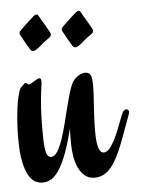

<svg xmlns="http://www.w3.org/2000/svg" viewBox="-42 -519 416 562"><g transform="rotate(-5 165.5 -238.0)"><path d="M329.6 -169.9Q314 -126.5 301.5 -93.5Q289.1 -60.5 276.4 -38.3Q263.7 -16.1 248.8 -4.9Q233.9 6.3 213.9 6.3Q196.8 6.3 185.1 -3.7Q173.3 -13.7 166.5 -29.1Q159.7 -44.4 156.7 -63Q153.8 -81.5 153.8 -98.6Q153.8 -111.3 153.8 -123Q153.8 -134.8 154.8 -145Q144 -101.6 133.1 -72.3Q122.1 -43 110.8 -25.4Q99.6 -7.8 87.2 -0.2Q74.7 7.3 61 7.3Q50.8 7.3 40.3 2.2Q29.8 -2.9 21 -17.6Q12.2 -32.2 6.6 -58.8Q1 -85.4 1 -128.9Q1 -139.6 1.5 -155Q2 -170.4 3.4 -187.3Q4.9 -204.1 7.1 -220.5Q9.3 -236.8 12.7 -250Q14.2 -255.9 16.6 -264.2Q19 -272.5 21.5 -274.9Q26.9 -279.8 30.5 -283.7Q34.2 -287.6 36.6 -287.6Q40 -287.6 42.2 -284.9Q44.4 -282.2 46.9 -282.2Q48.3 -282.2 52.5 -284.7Q56.6 -287.1 61.5 -290Q66.4 -293 71 -295.4Q75.7 -297.9 77.6 -297.9Q83.5 -297.9 83.5 -287.1Q83.5 -284.2 83 -280.3Q82.5 -276.4 81.5 -271Q77.1 -239.7 75.4 -210.7Q73.7 -181.6 73.7 -148.4Q73.7 -129.9 74.2 -114.7Q74.7 -99.6 76.4 -88.6Q78.1 -77.6 82 -71.5Q85.9 -65.4 92.8 -65.4Q102.5 -65.4 110.8 -78.4Q119.1 -91.3 126.2 -111.8Q133.3 -132.3 139.6 -157.2Q146 -182.1 151.9 -205.8Q157.7 -229.5 163.8 -249.5Q169.9 -269.5 176.3 -279.8Q182.6 -289.6 193.1 -295.9Q203.6 -302.2 212.9 -302.2Q223.6 -302.2 228.3 -294.2Q232.9 -286.1 232.9 -263.2Q232.9 -246.6 231.9 -231.9Q231 -217.3 230 -201.7Q229 -186 228 -168.2Q227.1 -150.4 227.1 -128.4Q227.1 -108.4 228.8 -95.9Q230.5 -83.5 233.4 -76.7Q236.3 -69.8 239.7 -67.4Q243.2 -64.9 246.6 -64.9Q254.9 -64.9 262.2 -72.3Q269.5 -79.6 277.1 -93.5Q284.7 -107.4 292.7 -127.4Q300.8 -147.5 310.5 -172.9Q313 -178.7 316.4 -181.9Q319.8 -185.1 323.7 -185.1Q326.7 -185.1 328.9 -182.9Q331.1 -180.7 331.1 -176.8Q331.1 -173.3 329.6 -169.9ZM121.1 -428.7Q122.6 -425.8 122.6 -422.9Q122.6 -418 119.4 -415.3Q116.2 -412.6 111.3 -409.2Q100.1 -401.9 94 -396Q87.9 -390.1 81.5 -385.7Q77.1 -382.3 74 -380.6Q70.8 -378.9 66.9 -378.9Q62 -378.9 59.3 -383.3Q56.6 -387.7 52.7 -394Q47.4 -402.3 42.7 -411.4Q38.1 -420.4 35.2 -425.3Q33.7 -427.7 32.7 -429.7Q31.7 -431.6 31.7 -434.1Q31.7 -438 36.1 -442.4Q38.1 -444.3 43.9 -450Q49.8 -455.6 56.6 -461.9Q63.5 -468.3 69.3 -473.6Q75.2 -479 77.1 -480.5Q79.1 -481.9 81.3 -483.2Q83.5 -484.4 85.9 -484.4Q89.8 -484.4 91.3 -480.5Q92.3 -478 96.9 -470.5Q101.6 -462.9 106.7 -454.1Q111.8 -445.3 116 -438Q120.1 -430.7 121.1 -428.7ZM245.1 -428.7Q246.6 -425.8 246.6 -422.9Q246.6 -418 243.4 -415.3Q240.2 -412.6 235.4 -409.2Q224.1 -401.9 218 -396Q211.9 -390.1 205.6 -385.7Q201.2 -382.3 198 -380.6Q194.8 -378.9 190.9 -378.9Q186 -378.9 183.3 -383.3Q180.7 -387.7 176.8 -394Q171.4 -402.3 166.7 -411.4Q162.1 -420.4 159.2 -425.3Q157.7 -427.7 156.7 -429.7Q155.8 -431.6 155.8 -434.1Q155.8 -438 160.2 -442.4Q162.1 -444.3 168 -450Q173.8 -455.6 180.7 -461.9Q187.5 -468.3 193.4 -473.6Q199.2 -479 201.2 -480.5Q203.1 -481.9 205.3 -483.2Q207.5 -484.4 210 -484.4Q213.9 -484.4 215.3 -480.5Q216.3 -478 220.9 -470.5Q225.6 -462.9 230.7 -454.1Q235.8 -445.3 240 -438Q244.1 -430.7 245.1 -428.7Z"/></g></svg>

Font: Engagement
Style: Regular
Weight: 400
Designer: Astigmatic (AOETI)
Foundry: Astigmatic (AOETI)
Version: Version 1.000